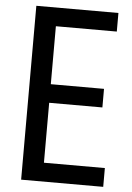

<svg xmlns="http://www.w3.org/2000/svg" viewBox="-59 -850 666 967"><g transform="rotate(5 274.0 -366.5)"><path d="M85 73V-806H500V-712H192V-419H461V-325H192V-22H500V73Z"/></g></svg>

Font: Farlight84_Sys_V01
Style: Regular
Weight: 400
Designer: Ryoko NISHIZUKA  (kana, bopomofo & ideographs); Paul D. Hunt (Latin, Greek & Cyrillic); Sandoll Communications , Soo-you
Foundry: Adobe
Version: Version 2.004;October 29, 2024;FontCreator 14.0.0.2814 64-bi